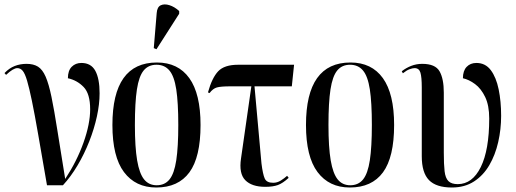

<svg xmlns="http://www.w3.org/2000/svg" viewBox="-32 -824 2295 854"><path d="M177 0Q154 -133 138 -225Q122 -317 110 -375Q98 -433 88.5 -465Q79 -497 69 -509Q59 -521 45 -521Q27 -521 -5 -491L-12 -499Q9 -521 33.5 -530.5Q58 -540 86 -540Q117 -540 137 -527.5Q157 -515 171 -483Q185 -451 197 -393Q209 -335 223 -245.5Q237 -156 258 -28Q310 -107 339.5 -190Q369 -273 369 -338Q369 -407 340 -437Q311 -467 270 -476Q270 -510 287 -527Q304 -544 330 -544Q373 -544 392 -509Q411 -474 411 -409Q411 -361 399 -306Q387 -251 365 -195Q343 -139 313 -88.5Q283 -38 248 0Z M663 10Q571 10 519.5 -58.5Q468 -127 468 -268Q468 -546 666 -546Q760 -546 810 -476.5Q860 -407 860 -268Q860 -125 810.5 -57.5Q761 10 663 10ZM665 0Q701 0 722 -26Q743 -52 752 -111Q761 -170 761 -268Q761 -368 752 -426.5Q743 -485 721.5 -510.5Q700 -536 664 -536Q628 -536 607 -510.5Q586 -485 577 -426.5Q568 -368 568 -268Q568 -169 578 -110.5Q588 -52 609 -26Q630 0 665 0ZM664 -605 652 -610 665 -766Q667 -793 683 -800.5Q699 -808 721.5 -801Q744 -794 765 -775V-763Z M1148 7Q1088 7 1059 -22.5Q1030 -52 1040 -119L1086 -440H993Q950 -440 932.5 -435Q915 -430 900 -410L893 -413Q911 -478 938.5 -507Q966 -536 1027 -536H1276L1266 -440H1100L1131 -97Q1137 -49 1145.5 -30Q1154 -11 1183 -11Q1201 -11 1217 -21Q1233 -31 1245 -42L1252 -33Q1226 -9 1204 -1Q1182 7 1148 7Z M1524 10Q1432 10 1380.5 -58.5Q1329 -127 1329 -268Q1329 -546 1527 -546Q1621 -546 1671 -476.5Q1721 -407 1721 -268Q1721 -125 1671.5 -57.5Q1622 10 1524 10ZM1526 0Q1562 0 1583 -26Q1604 -52 1613 -111Q1622 -170 1622 -268Q1622 -368 1613 -426.5Q1604 -485 1582.5 -510.5Q1561 -536 1525 -536Q1489 -536 1468 -510.5Q1447 -485 1438 -426.5Q1429 -368 1429 -268Q1429 -169 1439 -110.5Q1449 -52 1470 -26Q1491 0 1526 0Z M1978 10Q1908 10 1876 -23Q1844 -56 1844 -129V-435Q1844 -481 1838 -501Q1832 -521 1812 -521Q1803 -521 1789.5 -516Q1776 -511 1760 -498L1755 -507Q1774 -522 1797 -531Q1820 -540 1846 -540Q1904 -540 1923 -507Q1942 -474 1942 -412V-145Q1942 -93 1945.5 -62.5Q1949 -32 1962.5 -18.5Q1976 -5 2004 -5Q2069 -5 2106.5 -81Q2144 -157 2144 -297Q2144 -355 2126 -392.5Q2108 -430 2081 -450Q2054 -470 2027 -476Q2027 -509 2043.5 -526.5Q2060 -544 2087 -544Q2127 -544 2151 -512Q2175 -480 2186 -426.5Q2197 -373 2197 -309Q2197 -249 2184 -192Q2171 -135 2144.5 -89.5Q2118 -44 2076.5 -17Q2035 10 1978 10Z"/></svg>

Font: Noto Serif Display ExtraCondensed Medium
Style: Regular
Weight: 500
Width: 2
Designer: Monotype Design Team
Foundry: Monotype Imaging Inc.
Version: Version 2.009